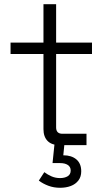

<svg xmlns="http://www.w3.org/2000/svg" viewBox="-20 -688 502 910"><path d="M390 0H264Q225 0 205.5 -20Q186 -40 186 -76V-432H30V-486H186V-668H246V-486H416V-432H246V-84Q246 -54 276 -54H390ZM265 202Q235 202 209.5 192.5Q184 183 164 168L190 128Q206 140 224.5 148Q243 156 265 156Q286 156 300.5 147.5Q315 139 315 120Q315 103 301.5 94Q288 85 265 85H229L240 -22H287L280 48Q319 48 342 67.5Q365 87 365 124Q365 150 351.5 167.5Q338 185 315.5 193.5Q293 202 265 202Z"/></svg>

Font: Space Grotesk Variable Light
Style: Regular
Weight: 300
Designer: Florian Karsten
Foundry: Florian Karsten
Version: Version 2.000